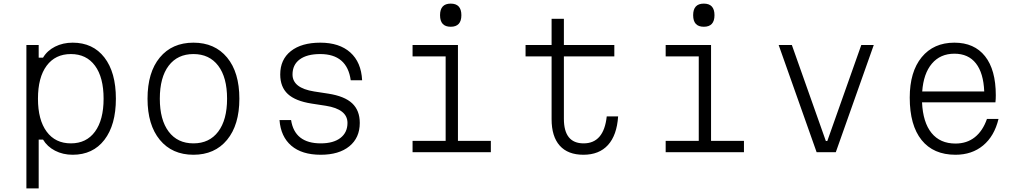

<svg xmlns="http://www.w3.org/2000/svg" viewBox="-20 -842 5640 1062"><path d="M126 200V-593H194V-523H218Q241 -562 284.5 -584Q328 -606 382 -606Q494 -606 557.5 -524Q621 -442 621 -296Q621 -151 557.5 -68.5Q494 14 382 14Q328 14 284.5 -8.5Q241 -31 218 -70H194V200ZM372 -49Q458 -49 505.5 -114Q553 -179 553 -296Q553 -414 505.5 -478.5Q458 -543 372 -543Q286 -543 238 -478.5Q190 -414 190 -296Q190 -179 238 -114Q286 -49 372 -49Z M1050 14Q932 14 864 -68.5Q796 -151 796 -296Q796 -442 864 -524Q932 -606 1050 -606Q1168 -606 1236 -524Q1304 -442 1304 -296Q1304 -151 1236 -68.5Q1168 14 1050 14ZM1050 -49Q1138 -49 1187 -114Q1236 -179 1236 -296Q1236 -414 1187 -478.5Q1138 -543 1050 -543Q962 -543 913 -478.5Q864 -414 864 -296Q864 -179 913 -114Q962 -49 1050 -49Z M1590 -178Q1610 -49 1754 -49Q1824 -49 1863 -79Q1902 -109 1902 -162Q1902 -238 1782 -257L1704 -269Q1614 -283 1572 -322Q1530 -361 1530 -430Q1530 -513 1589 -559.5Q1648 -606 1752 -606Q1857 -606 1917.5 -552Q1978 -498 1983 -398H1920Q1900 -543 1751 -543Q1678 -543 1638 -513.5Q1598 -484 1598 -430Q1598 -355 1718 -336L1796 -324Q1886 -310 1928 -270.5Q1970 -231 1970 -162Q1970 -80 1912.5 -33Q1855 14 1754 14Q1650 14 1591.5 -36Q1533 -86 1526 -178Z M2262 -593H2513V-63H2695V0H2262V-63H2445V-530H2262ZM2473 -694Q2414 -694 2414 -758Q2414 -822 2473 -822Q2532 -822 2532 -758Q2532 -694 2473 -694Z M3099 -738V-593H3378V-530H3099V-185Q3099 -49 3208 -49Q3320 -49 3336 -198H3399Q3392 -94 3343 -40Q3294 14 3207 14Q3121 14 3076 -36.5Q3031 -87 3031 -183V-530H2887V-593H3031V-738Z M3662 -593H3913V-63H4095V0H3662V-63H3845V-530H3662ZM3873 -694Q3814 -694 3814 -758Q3814 -822 3873 -822Q3932 -822 3932 -758Q3932 -694 3873 -694Z M4287 -593H4360L4548 -62H4556L4744 -593H4813L4603 0H4497Z M5503 -184Q5480 -89 5418 -37.5Q5356 14 5265 14Q5143 14 5077.5 -67.5Q5012 -149 5012 -302Q5012 -445 5078 -525.5Q5144 -606 5259 -606Q5369 -606 5428.5 -531Q5488 -456 5488 -315Q5488 -305 5487.5 -295Q5487 -285 5486 -276H5080Q5085 -165 5132.5 -106.5Q5180 -48 5265 -48Q5328 -48 5372 -83Q5416 -118 5439 -184ZM5259 -545Q5181 -545 5134.5 -490Q5088 -435 5081 -336H5424Q5420 -438 5378 -491.5Q5336 -545 5259 -545Z"/></svg>

Font: Martian Mono ExtraLight
Style: Regular
Weight: 200
Monospace: yes
Designer: Roman Shamin
Foundry: Evil Martians
Version: Version 1.000; ttfautohint (v1.8.4.7-5d5b)